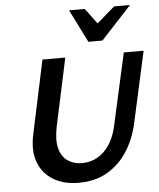

<svg xmlns="http://www.w3.org/2000/svg" viewBox="-60 -959 846 1023"><g transform="rotate(-5 362.5 -447.0)"><path d="M320 13Q240 13 184 -21Q128 -55 105 -117Q82 -179 100 -264L184 -658H306L228 -293Q214 -224 226 -179Q238 -134 270 -112Q302 -90 346 -90Q415 -90 464 -137.5Q513 -185 532 -267L619 -658H725L640 -273Q621 -190 578.5 -125.5Q536 -61 471.5 -24Q407 13 320 13ZM436 -731 470 -804 589 -907H674L511 -731ZM436 -731 348 -907H432L507 -806L511 -731Z"/></g></svg>

Font: Ysabeau Office
Style: Bold Italic
Weight: 700
Italic angle: -12°
Designer: Christian Thalmann (Catharsis Fonts)
Version: Version 2.001;gftools[0.9.30]; featfreeze: tnum,lnum,ss02